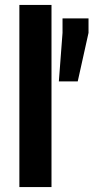

<svg xmlns="http://www.w3.org/2000/svg" viewBox="-20 -763 381 783"><path d="M59 0V-743H190V0ZM220 -431 235 -629V-688H341V-629L297 -431Z"/></svg>

Font: Saira Semi Condensed SemiBold
Style: Regular
Weight: 600
Width: 4
Designer: Hector Gatti with collaboration of the Omnibus-Type team
Foundry: Omnibus-Type
Version: Version 1.001; ttfautohint (v1.8)